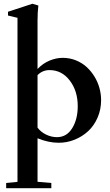

<svg xmlns="http://www.w3.org/2000/svg" viewBox="-20 -746 582 1019"><path d="M12.7 252.9V225.1L72.8 219.2V-651.4L22.5 -663.6V-683.6L151.9 -726.1L183.6 -716.8Q179.2 -681.6 179.2 -635.7V-379.9Q207 -409.2 242.4 -424.1Q277.8 -439 313 -439Q350.1 -439 382.8 -425.8Q415.5 -412.6 439.7 -390.4Q463.9 -368.2 481.4 -339.6Q499 -311 507.8 -278.8Q516.6 -246.6 516.6 -214.8Q516.6 -164.6 497.8 -121.6Q479 -78.6 447.8 -49.8Q416.5 -21 376 -4.6Q335.4 11.7 291.5 11.7Q237.3 11.7 179.2 -12.2V218.8L252.4 225.1V252.9ZM242.7 -374Q205.6 -374 179.2 -347.2V-68.8Q196.3 -45.4 224.6 -31.7Q252.9 -18.1 282.2 -18.1Q334 -18.1 363.3 -65.7Q392.6 -113.3 392.6 -182.6Q392.6 -263.2 350.3 -318.6Q308.1 -374 242.7 -374Z"/></svg>

Font: Elstob 14pt SemiBold
Style: Regular
Weight: 600
Designer: Peter S. Baker
Version: Version 1.015